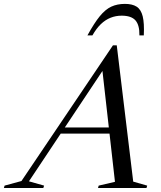

<svg xmlns="http://www.w3.org/2000/svg" viewBox="-98 -942 809 962"><path d="M188.5 -272.5 199 -303.5H530L519.5 -272.5ZM569.5 -32 639.5 -12 636 0H393L396.5 -12L478 -31L413 -607H429L47 -33.5L123 -12L119 0H-78.5L-75 -12L9.5 -35L468 -715H487ZM511.5 -863.5Q482 -863.5 455.8 -853Q429.5 -842.5 407 -820.8Q384.5 -799 365 -764.5H340Q374 -826.5 402 -860.8Q430 -895 459.8 -908.8Q489.5 -922.5 528 -922.5Q565 -922.5 586.8 -908.5Q608.5 -894.5 617 -860.2Q625.5 -826 622.5 -764.5H600.5Q601.5 -816 580.8 -839.8Q560 -863.5 511.5 -863.5Z"/></svg>

Font: Newsreader 60pt
Style: Italic
Weight: 400
Italic angle: -17°
Designer: Hugues Gentile
Foundry: Production Type
Version: Version 1.003